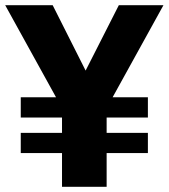

<svg xmlns="http://www.w3.org/2000/svg" viewBox="-25 -720 650 740"><path d="M55 -130V-208H214V-267H55V-345H191L-5 -700H178L305 -448L433 -700H605L409 -345H545V-267H386V-208H545V-130H386V0H214V-130Z"/></svg>

Font: Red Hat Mono
Style: Regular
Weight: 300
Monospace: yes
Designer: Pentagram, MCKL
Foundry: Pentagram, MCKL
Version: Version 1.023